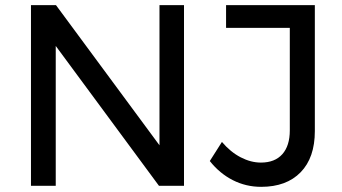

<svg xmlns="http://www.w3.org/2000/svg" viewBox="-20 -720 1324 744"><path d="M598 -700H693V0H596L196 -542V0H100V-700H197L598 -157ZM992 4Q933 4 882 -22Q831 -48 793 -96L840 -170Q873 -131 912.5 -110.5Q952 -90 991 -90Q1045 -90 1074 -122.5Q1103 -155 1103 -215V-612H856V-700H1200V-212Q1200 -109 1145 -52.5Q1090 4 992 4Z"/></svg>

Font: Montserrat arm2
Style: Regular
Weight: 400
Designer: Julieta Ulanovsky
Foundry: Julieta Ulanovsky
Version: Version 6.000